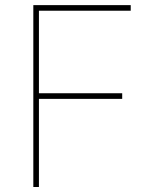

<svg xmlns="http://www.w3.org/2000/svg" viewBox="-20 -748 624 768"><path d="M113.3 0V-727.5H502.9V-705.1H135.7V-375H468.8V-352.5H135.7V0Z"/></svg>

Font: Inter Thin
Style: Regular
Weight: 250
Designer: Rasmus Andersson
Foundry: rsms
Version: Version 4.001;git-66647c0bb